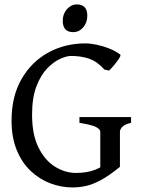

<svg xmlns="http://www.w3.org/2000/svg" viewBox="-20 -824 629 859"><path d="M566.4 -274.4Q538.6 -268.1 527.6 -256.8Q516.6 -245.6 516.6 -234.4V-77.6Q516.6 -77.6 503.2 -72Q489.7 -66.4 472.4 -59.6Q455.1 -52.7 441.9 -48.6Q428.7 -44.4 428.7 -47.9V-234.4Q428.7 -245.1 410.9 -255.1Q393.1 -265.1 335.4 -274.4V-300.3H566.4ZM517.6 -580.1Q522 -576.7 512.7 -562.3Q503.4 -547.9 490 -532Q476.6 -516.1 468.3 -508.3L447.3 -512.7Q415 -548.8 379.2 -561.3Q343.3 -573.7 296.9 -573.7Q278.8 -573.7 249.8 -561Q220.7 -548.3 191.7 -518.6Q162.6 -488.8 143.1 -438Q123.5 -387.2 123.5 -311Q123.5 -221.7 152.3 -163.8Q181.2 -106 226.3 -78.1Q271.5 -50.3 319.8 -50.3Q369.6 -50.3 405.5 -64.5Q441.4 -78.6 466.8 -102.5Q471.2 -100.6 482.4 -95.5Q493.7 -90.3 504.2 -85.2Q514.6 -80.1 516.6 -77.6Q468.3 -38.1 431.4 -18.3Q394.5 1.5 364.3 8.1Q334 14.6 304.2 14.6Q253.9 14.6 205.3 -3.7Q156.7 -22 117.4 -59.1Q78.1 -96.2 54.9 -152.6Q31.7 -209 31.7 -284.2Q31.7 -392.6 76.2 -470Q120.6 -547.4 195.6 -588.6Q270.5 -629.9 362.3 -629.9Q383.8 -629.9 412.1 -624Q440.4 -618.2 468.3 -607.2Q496.1 -596.2 517.6 -580.1ZM370.6 -753.4Q370.6 -723.1 352.3 -701.7Q334 -680.2 307.6 -680.2Q260.7 -680.2 260.7 -731.4Q260.7 -761.7 279.5 -783Q298.3 -804.2 323.7 -804.2Q370.6 -804.2 370.6 -753.4Z"/></svg>

Font: Gentium Book Plus
Style: Regular
Weight: 400
Designer: Victor Gaultney, Annie Olsen, Iska Routamaa, Becca Hirsbrunner
Foundry: SIL International
Version: Version 6.101